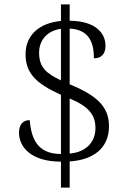

<svg xmlns="http://www.w3.org/2000/svg" viewBox="-20 -780 599 879"><path d="M259 -40V79H299V-41C409 -48 479 -103 479 -202C479 -290 426 -342 299 -394V-649C389 -645 410 -583 410 -513C443 -513 463 -532 463 -570C463 -629 417 -684 299 -685V-760H259V-684C160 -675 97 -619 97 -532C97 -444 146 -397 259 -346V-75C148 -75 123 -150 116 -230C85 -230 67 -209 67 -173C67 -107 122 -40 259 -40ZM259 -648V-412C192 -444 159 -471 159 -539C159 -594 194 -639 259 -648ZM299 -77V-329C388 -292 417 -253 417 -193C417 -130 374 -83 299 -77Z"/></svg>

Font: Noto Serif Telugu Light
Style: Regular
Weight: 300
Designer: Jelle Bosma - Monotype Design Team
Foundry: Monotype Imaging Inc.
Version: Version 2.005